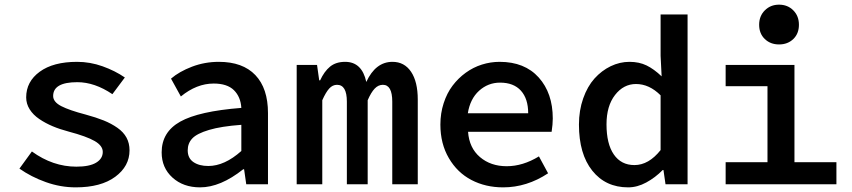

<svg xmlns="http://www.w3.org/2000/svg" viewBox="-20 -787 3638 820"><path d="M303.2 13.2Q238.3 13.2 175.5 -9.3Q112.8 -31.7 63 -66.9L116.2 -140.1Q205.6 -75.2 306.2 -75.2Q362.3 -75.2 390.6 -92.3Q418.9 -109.4 418.9 -138.2Q418.9 -164.6 384.5 -184.6Q350.1 -204.6 272.9 -225.1Q235.8 -234.9 205.1 -247.8Q174.3 -260.7 147.9 -278.6Q121.6 -296.4 106.7 -320.1Q91.8 -343.8 91.8 -371.1Q91.8 -438.5 149.7 -480.7Q207.5 -522.9 309.1 -522.9Q364.7 -522.9 418 -503.9Q471.2 -484.9 513.2 -456.1L460 -384.8Q384.3 -436 310.1 -436Q207 -436 207 -377Q207 -351.6 241.7 -333.7Q276.4 -315.9 345.2 -297.9Q390.6 -285.6 423.1 -272.5Q455.6 -259.3 481.4 -241.2Q507.3 -223.1 520.3 -199.2Q533.2 -175.3 533.2 -145Q533.2 -77.1 472.2 -32Q411.1 13.2 303.2 13.2Z M834.5 13.2Q762.7 13.2 716.6 -28.6Q670.4 -70.3 670.4 -136.2Q670.4 -223.1 749.8 -267.6Q829.1 -312 1010.7 -326.2Q1007.8 -373.5 979 -401.9Q950.2 -430.2 892.6 -430.2Q819.8 -430.2 752.4 -375L710.4 -451.2Q745.6 -481.4 800 -502.2Q854.5 -522.9 914.6 -522.9Q1016.6 -522.9 1070.6 -466.3Q1124.5 -409.7 1124.5 -304.2V0H1031.7L1022.5 -64H1018.6Q921.4 13.2 834.5 13.2ZM869.6 -78.1Q939 -78.1 1010.7 -142.1V-253.9Q924.8 -247.6 873 -232.2Q821.3 -216.8 801.5 -196Q781.7 -175.3 781.7 -145Q781.7 -111.3 806.2 -94.7Q830.6 -78.1 869.6 -78.1Z M1247.1 0V-509.8H1334L1343.3 -443.8H1347.2Q1364.7 -481.9 1389.6 -502.4Q1414.6 -522.9 1454.1 -522.9Q1525.9 -522.9 1544.4 -437Q1584 -522.9 1656.2 -522.9Q1707 -522.9 1735.6 -480.5Q1764.2 -438 1764.2 -361.8V0H1655.3V-353Q1655.3 -424.8 1615.2 -424.8Q1595.7 -424.8 1580.3 -408.7Q1564.9 -392.6 1550.3 -358.9V0H1461.4V-353Q1461.4 -424.8 1419.4 -424.8Q1400.4 -424.8 1386 -408.9Q1371.6 -393.1 1356.4 -358.9V0Z M2128.9 13.2Q2053.7 13.2 1993.4 -18.3Q1933.1 -49.8 1897 -111.6Q1860.8 -173.3 1860.8 -254.9Q1860.8 -303.2 1874.8 -346.2Q1888.7 -389.2 1912.8 -421.1Q1937 -453.1 1969 -476.3Q2001 -499.5 2038.1 -511.2Q2075.2 -522.9 2113.8 -522.9Q2220.7 -522.9 2280.8 -456.1Q2340.8 -389.2 2340.8 -280.8Q2340.8 -256.8 2335.9 -224.1H1979Q1983.9 -155.3 2029.8 -116.2Q2075.7 -77.1 2144 -77.1Q2212.9 -77.1 2281.7 -119.1L2320.8 -46.9Q2230 13.2 2128.9 13.2ZM1978 -303.2H2235.8Q2235.8 -365.2 2204.8 -399.7Q2173.8 -434.1 2115.7 -434.1Q2064.5 -434.1 2026.1 -399.4Q1987.8 -364.7 1978 -303.2Z M2662.6 13.2Q2566.4 13.2 2509.5 -58.1Q2452.6 -129.4 2452.6 -254.9Q2452.6 -315.4 2470.7 -366.7Q2488.8 -418 2519 -451.7Q2549.3 -485.4 2588.1 -504.2Q2627 -522.9 2668.5 -522.9Q2709.5 -522.9 2741.2 -507.6Q2772.9 -492.2 2805.7 -460.9L2801.3 -548.8V-725.1H2916.5V0H2822.3L2813.5 -61H2810.5Q2778.3 -28.3 2740 -7.6Q2701.7 13.2 2662.6 13.2ZM2689.5 -82Q2750.5 -82 2801.3 -146V-379.9Q2752.9 -428.2 2696.3 -428.2Q2643.1 -428.2 2606.7 -381.3Q2570.3 -334.5 2570.3 -255.9Q2570.3 -172.4 2601.6 -127.2Q2632.8 -82 2689.5 -82Z M3307.1 -597.2Q3270.5 -597.2 3246.3 -620.4Q3222.2 -643.6 3222.2 -681.2Q3222.2 -718.8 3246.6 -742.9Q3271 -767.1 3307.1 -767.1Q3343.8 -767.1 3367.9 -742.9Q3392.1 -718.8 3392.1 -681.2Q3392.1 -643.6 3368.2 -620.4Q3344.2 -597.2 3307.1 -597.2ZM3079.1 0V-94.2H3257.8V-418.9H3079.1V-509.8H3373V-94.2H3552.2V0Z"/></svg>

Font: Office Code Pro Medium
Style: Regular
Weight: 500
Designer: Nathan Rutzky & Paul D. Hunt
Foundry: Adobe Systems Incorporated
Version: Version 1.004;PS 001.004;hotconv 1.0.70;makeotf.lib2.5.58329